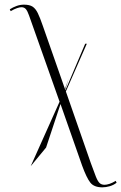

<svg xmlns="http://www.w3.org/2000/svg" viewBox="-20 -559 521 825"><path d="M112 155 236 -122 105 -492Q98 -512 91 -520Q84 -528 72 -528Q65 -528 53 -524Q41 -520 26 -511L22 -519Q36 -528 51.5 -533.5Q67 -539 83 -539Q107 -539 120 -530.5Q133 -522 142.5 -502.5Q152 -483 164 -448L259 -177L275 -221L260 -174L261 -171L346 -371H353L263 -166L370 141Q384 180 392 200Q400 220 408 227.5Q416 235 429 235Q438 235 450.5 231Q463 227 477 218L481 226Q469 236 452 241Q435 246 420 246Q384 246 368 225.5Q352 205 333 153L240 -112L178 75Z"/></svg>

Font: Noto Serif Display ExtraCondensed ExtraLight
Style: Regular
Weight: 200
Width: 2
Designer: Monotype Design Team
Foundry: Monotype Imaging Inc.
Version: Version 2.009